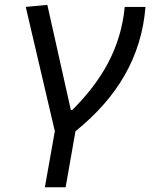

<svg xmlns="http://www.w3.org/2000/svg" viewBox="-20 -546 626 790"><path d="M164.6 224.6H250L290.5 -5.9C461.9 -144.5 562 -310.1 578.6 -517.6H493.2C477.1 -348.1 398.9 -214.4 277.3 -93.3H271.5L174.8 -525.9L85.9 -517.6L205.6 -6.3Z"/></svg>

Font: Cascadia Code PL SemiLight
Style: Italic
Weight: 350
Italic angle: -10°
Monospace: yes
Designer: Aaron Bell
Foundry: Saja Typeworks
Version: Version 2404.023